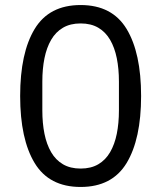

<svg xmlns="http://www.w3.org/2000/svg" viewBox="-20 -730 640 762"><path d="M300 12Q175 12 117.5 -83Q60 -178 60 -349Q60 -520 117.5 -615Q175 -710 300 -710Q425 -710 482.5 -615Q540 -520 540 -349Q540 -178 482.5 -83Q425 12 300 12ZM300 -61Q341 -61 370 -78Q399 -95 417 -126Q435 -157 443.5 -199Q452 -241 452 -292V-406Q452 -457 443.5 -499Q435 -541 417 -572Q399 -603 370 -620Q341 -637 300 -637Q259 -637 230 -620Q201 -603 183 -572Q165 -541 156.5 -499Q148 -457 148 -406V-292Q148 -241 156.5 -199Q165 -157 183 -126Q201 -95 230 -78Q259 -61 300 -61Z"/></svg>

Font: IBM Plex Sans Arabic
Style: Regular
Weight: 400
Designer: Mike Abbink, Paul van der Laan, Pieter van Rosmalen, Wael Morcos, Khajak Apelian
Foundry: Bold Monday
Version: Version 1.1